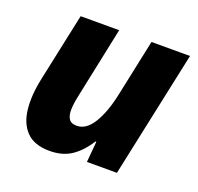

<svg xmlns="http://www.w3.org/2000/svg" viewBox="-103 -660 806 782"><g transform="rotate(20 300.0 -269.5)"><path d="M187 10Q121 10 87 -24.5Q53 -59 46.5 -118.5Q40 -178 56 -253L119 -549H286L221 -239Q214 -207 213 -181Q212 -155 221.5 -139.5Q231 -124 256 -124Q297 -124 327 -173Q357 -222 374 -303L426 -549H593L476 0H346L354 -90H350Q320 -42 281.5 -16Q243 10 187 10Z"/></g></svg>

Font: Noto Sans ExtraBold
Style: Italic
Weight: 800
Italic angle: -12°
Designer: Monotype Design Team
Foundry: Monotype Imaging Inc.
Version: Version 2.013; ttfautohint (v1.8.4.7-5d5b)